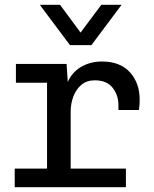

<svg xmlns="http://www.w3.org/2000/svg" viewBox="-20 -776 640 796"><path d="M41 0V-77H175V-433H46V-511H256L261 -436Q278 -476 316 -498.5Q354 -521 403 -521Q478 -521 518.5 -476.5Q559 -432 559 -363Q559 -352 558.5 -342.5Q558 -333 556 -320H471V-341Q471 -381 447 -412Q423 -443 373 -443Q339 -443 317 -424Q295 -405 284 -375.5Q273 -346 273 -315V-77H502V0ZM484 -756 359 -589H270L145 -756H229L314 -641L400 -756Z"/></svg>

Font: Chivo Mono
Style: Regular
Weight: 400
Monospace: yes
Designer: Hector Gatti
Foundry: Omnibus-Type
Version: Version 1.008; ttfautohint (v1.8.4.7-5d5b)